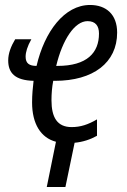

<svg xmlns="http://www.w3.org/2000/svg" viewBox="-20 -566 510 772"><path d="M370 -20V-86C334 -65 304 -55 268 -55C210 -55 187 -94 187 -163C187 -188 189 -215 194 -241H201C355 -241 451 -314 451 -435C451 -508 407 -546 342 -546C239 -546 159 -439 127 -301C98 -301 83 -311 83 -338C83 -356 90 -380 106 -408H41C24 -380 13 -351 13 -323C13 -272 41 -243 115 -241C112 -215 109 -186 109 -154C109 -68 144 -12 205 4L168 186H243L280 8C313 5 343 -5 370 -20ZM211 -301H206C231 -406 280 -481 332 -481C364 -481 378 -462 378 -431C378 -354 330 -301 211 -301Z"/></svg>

Font: Noto Sans ExtraCondensed
Style: Italic
Weight: 400
Width: 2
Italic angle: -12°
Designer: Monotype Design Team
Foundry: Monotype Imaging Inc.
Version: Version 2.013